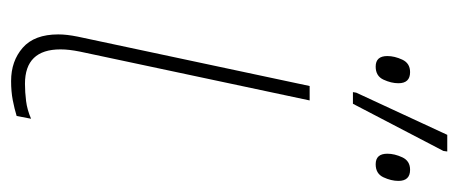

<svg xmlns="http://www.w3.org/2000/svg" viewBox="-260 -556 826 346"><g transform="rotate(90 153.0 -383.0)"><path d="M126 10Q90 10 66 -11Q42 -32 42 -75Q42 -83 43 -91.5Q44 -100 46 -110L135 -528H161L73 -114Q71 -104 70 -95.5Q69 -87 69 -79Q69 -15 131 -15Q146 -15 162 -17Q178 -19 194 -26L189 0Q176 4 160.5 7Q145 10 126 10ZM146 -606 147 -612 223 -776H253L252 -769L167 -606ZM100 -647Q81 -647 81 -668Q81 -681 87.5 -695Q94 -709 110 -709Q130 -709 130 -688Q130 -675 123.5 -661Q117 -647 100 -647ZM276 -647Q257 -647 257 -668Q257 -681 263.5 -695Q270 -709 286 -709Q306 -709 306 -688Q306 -675 299.5 -661Q293 -647 276 -647Z"/></g></svg>

Font: Noto Sans Thin
Style: Italic
Weight: 100
Italic angle: -12°
Designer: Monotype Design Team
Foundry: Monotype Imaging Inc.
Version: Version 2.013; ttfautohint (v1.8.4.7-5d5b)